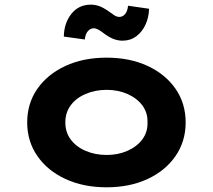

<svg xmlns="http://www.w3.org/2000/svg" viewBox="-20 -787 906 817"><path d="M433.6 10Q334.9 10 258.6 -25.3Q182.3 -60.6 139 -123.1Q95.7 -185.7 95.7 -265.9Q95.7 -347 139 -409.1Q182.3 -471.2 258.6 -506.5Q334.9 -541.7 433.6 -541.7Q532 -541.7 608 -506.5Q684 -471.2 727 -409.1Q770 -347 770 -265.9Q770 -185.7 727 -123.1Q684 -60.6 608 -25.3Q532 10 433.6 10ZM434.2 -127.6Q482.2 -127.6 522.3 -145.2Q562.4 -162.7 585.7 -194Q609 -225.4 607.6 -265.9Q609 -307.4 585.7 -338.5Q562.4 -369.6 522.3 -387.1Q482.2 -404.7 434.2 -404.7Q384.7 -404.7 344 -387.1Q303.4 -369.6 280.5 -338.3Q257.7 -307 258.1 -265.9Q257.7 -225.4 280.5 -194Q303.4 -162.7 344 -145.2Q384.7 -127.6 434.2 -127.6ZM501.3 -613.9Q484.2 -613.9 466.7 -619.8Q449.1 -625.8 426.1 -641.9Q408.2 -656 397.6 -661.3Q386.9 -666.7 379.5 -666.7Q365.4 -666.7 354.5 -655.1Q343.6 -643.4 340.8 -619L251.6 -631.3Q252.4 -687.8 283.3 -727.5Q314.3 -767.2 366.7 -767.2Q383.9 -767.2 400.8 -761.5Q417.7 -755.8 440.2 -740.4Q453.9 -730.1 465.5 -722.6Q477.1 -715 487.9 -715Q501.9 -715 512.3 -727.1Q522.6 -739.2 524.9 -762.6L614.2 -749.8Q613.7 -714.3 599.5 -682.9Q585.2 -651.4 560 -632.6Q534.9 -613.9 501.3 -613.9Z"/></svg>

Font: Lexend Mega
Style: Regular
Weight: 400
Designer: Bonnie Shaver-Troup, Thomas Jockin
Foundry: Lexend
Version: Version 1.007